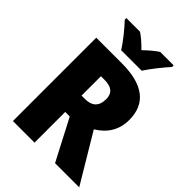

<svg xmlns="http://www.w3.org/2000/svg" viewBox="-263 -1138 1163 1163"><g transform="rotate(45 319.0 -556.5)"><path d="M230 -860H406C433 -903 488 -971 520 -1006V-1020H405C376 -1001 349 -978 317 -947C286 -978 262 -1000 232 -1020H115V-1006C149 -971 205 -902 230 -860ZM289 -807H70V-93H255V-356H294L431 -93H638L452 -404C523 -447 564 -510 564 -596C564 -736 472 -807 289 -807ZM286 -662C349 -662 376 -635 376 -587C376 -521 340 -496 284 -496H255V-662Z"/></g></svg>

Font: Noto Sans Kannada UI SemiCondensed Black
Style: Regular
Weight: 900
Width: 4
Designer: Jelle Bosma - Monotype Design Team
Foundry: Monotype Imaging Inc.
Version: Version 2.005